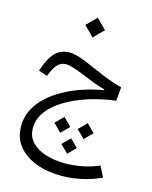

<svg xmlns="http://www.w3.org/2000/svg" viewBox="-145 -787 957 1207"><g transform="rotate(15 333.5 -184.0)"><path d="M245.4 14 297.1 65.8 348.7 14 297.1 -37.7ZM397.1 14.3 448.8 66.2 500.4 14.3 448.8 -37.4ZM322.3 131.7 372.9 182 422.6 131.7 372.9 81.6ZM223.8 -437.4Q169.7 -437.4 133.5 -402.3Q97.4 -367.2 70.3 -286.2L67.2 -276.8L124.5 -258.6L127.9 -267.5Q147.3 -317.8 169.1 -339Q190.9 -360.2 223.5 -360.2Q240.5 -360.2 268.2 -351.7Q296 -343.3 346.7 -322.5Q392.9 -303.3 427.9 -290.4Q463 -277.5 494.2 -269.4V-264.5Q428.3 -253.3 363.7 -232.2Q299.2 -211 242.4 -180Q185.7 -149.1 141.9 -108.9Q98.2 -68.8 73.3 -19.4Q48.4 30 48.4 87.9Q48.4 164.8 91.9 217.8Q135.4 270.9 209.1 298.2Q282.7 325.5 373.5 325.5Q437.1 325.5 502.6 311.1Q568.1 296.8 630 268.6L594.7 199Q545.8 220.8 488.9 232.2Q431.9 243.7 374.2 243.7Q305.5 243.7 248.3 225.8Q191.1 207.8 157.1 171.5Q123.1 135.2 123.1 80.6Q123.1 28.5 151.4 -15.2Q179.6 -58.9 227.6 -93.7Q275.7 -128.4 335.8 -154.4Q395.9 -180.3 460.4 -196.7Q524.8 -213.1 585 -219.9L593 -309.4Q564.1 -317 534.2 -326.9Q504.3 -336.8 468.1 -351.6Q432 -366.4 384.5 -387.7Q320.7 -416.3 284.8 -426.8Q249 -437.4 223.8 -437.4ZM273.8 -630.1 337.8 -566 402.1 -630.1 337.8 -694.3Z"/></g></svg>

Font: Estedad VF
Style: Regular
Weight: 100
Designer: Amin Abedi
Version: Version 7.3